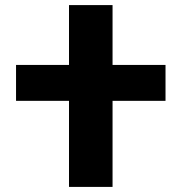

<svg xmlns="http://www.w3.org/2000/svg" viewBox="-20 -734 724 754"><path d="M251 0V-338H43V-479H251V-714H422V-479H630V-338H422V0Z"/></svg>

Font: Noto Sans Georgian ExtraBold
Style: Regular
Weight: 800
Designer: Monotype Design Team, Akaki Razmadze
Foundry: Google LLC
Version: Version 2.005; ttfautohint (v1.8.4.7-5d5b)